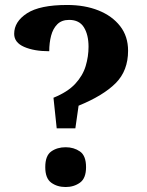

<svg xmlns="http://www.w3.org/2000/svg" viewBox="-20 -744 590 772"><path d="M195 -351Q252 -374 282.5 -407Q313 -440 324.5 -478.5Q336 -517 336 -556Q336 -604 317.5 -634Q299 -664 258 -664Q228 -664 210.5 -646.5Q193 -629 185.5 -600.5Q178 -572 178 -538Q117 -538 77 -555.5Q37 -573 37 -608Q37 -657 88.5 -690.5Q140 -724 250 -724Q321 -724 376 -702Q431 -680 463 -639Q495 -598 495 -540Q495 -460 445.5 -410Q396 -360 296 -319L283 -228H208ZM244 8Q210 8 186 -9.5Q162 -27 162 -72Q162 -118 186 -135Q210 -152 244 -152Q277 -152 301.5 -135Q326 -118 326 -72Q326 -27 301.5 -9.5Q277 8 244 8Z"/></svg>

Font: Noto Serif Vithkuqi
Style: Bold
Weight: 700
Version: Version 1.005